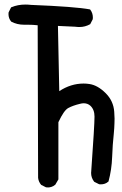

<svg xmlns="http://www.w3.org/2000/svg" viewBox="-20 -821 540 851"><path d="M242.7 -417Q293.9 -450.7 350.6 -450.7Q363.3 -450.7 376 -448.7Q413.1 -443.4 448.7 -407.7Q482.9 -373.5 486.3 -325.7Q487.8 -307.1 487.8 -295.2Q487.8 -283.2 487.3 -274.4Q486.8 -253.4 484.4 -229Q479 -180.2 477.1 -125.5Q475.1 -69.3 460.9 -16.6L459.5 -15.6Q446.3 -3.9 426.8 -3.9Q423.8 -3.9 419.4 -4.4L397.9 -15.1L397 -16.1Q383.8 -33.2 383.8 -54.7Q383.8 -57.6 384.3 -61Q398.9 -265.6 398.9 -304.2Q398.9 -335.4 380.4 -352.5Q368.2 -363.3 351.1 -363.3Q343.3 -363.3 334.5 -360.8Q303.7 -353.5 282.7 -342.3Q263.2 -332 238.8 -279.3V-25.9L225.1 -2.4Q216.3 4.9 208 7.3Q199.7 9.8 194.1 9.8Q188.5 9.8 184.1 9.3L162.6 -1.5Q150.9 -15.1 148.9 -32.7Q148.9 -33.2 147 -709Q126 -711.4 103.5 -711.4H86.4Q55.7 -711.4 29.8 -725.1Q17.6 -739.3 17.6 -758.8Q17.6 -761.7 18.1 -766.1L29.3 -788.6L31.2 -789.1Q59.1 -800.8 92.3 -800.8Q104.5 -800.8 117.7 -799.3Q314 -791.5 378.9 -779.3L380.4 -777.8Q391.6 -762.7 391.6 -743.2Q391.6 -740.2 391.1 -735.8L379.9 -713.9Q357.4 -701.2 332 -701.2Q322.8 -701.2 313 -702.6L236.8 -706.1Z"/></svg>

Font: Bakudai
Style: Medium
Weight: 500
Version: Version 1.48